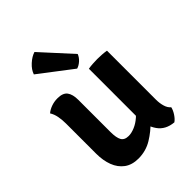

<svg xmlns="http://www.w3.org/2000/svg" viewBox="-218 -864 984 984"><g transform="rotate(-45 274.0 -372.0)"><path d="M478 -141.5Q478 -115 484.8 -92.5Q491.5 -70 506 -58.5Q502 -40.5 489.2 -21.2Q476.5 -2 462.5 7.5Q404.5 2.5 375.8 -38.5Q347 -79.5 347 -135V-496.5Q360.5 -499 378 -500.2Q395.5 -501.5 412.5 -501.5Q429.5 -501.5 446.8 -500.2Q464 -499 478 -496.5ZM65.5 -381Q65.5 -408.5 60.8 -433Q56 -457.5 44.5 -475.5Q59 -488 80.5 -495.8Q102 -503.5 126 -503.5Q165 -503.5 180.5 -482.8Q196 -462 196 -422V-189Q196 -147.5 207 -128Q218 -108.5 248 -108.5Q268.5 -108.5 293 -118.8Q317.5 -129 340.8 -149.5Q364 -170 379 -200V-82Q345 -45.5 300.2 -18.2Q255.5 9 201.5 9Q155.5 9 125.2 -13.2Q95 -35.5 80.2 -74.2Q65.5 -113 65.5 -162.5ZM210.5 -754.5Q185.5 -747 160.5 -724.2Q135.5 -701.5 127 -675.5L305 -539.5Q322 -544.5 337.5 -558.5Q353 -572.5 360 -590.5Z"/></g></svg>

Font: Signika Light SemiBold
Style: Regular
Weight: 600
Version: Version 2.003;gftools[0.9.32]